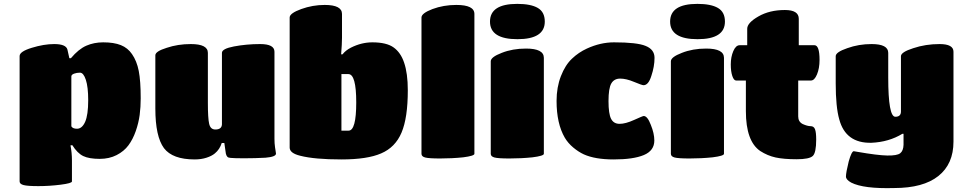

<svg xmlns="http://www.w3.org/2000/svg" viewBox="-20 -805 4892 980"><path d="M373 -147.9Q398.9 -147.9 414.6 -183.1Q430.2 -218.3 430.2 -293.9Q430.2 -360.8 418.2 -397.5Q406.2 -434.1 388.2 -434.1Q371.6 -434.1 357.9 -429Q344.2 -423.8 344.2 -415V-160.2Q351.1 -147.9 373 -147.9ZM506.8 -588.9Q561.5 -588.9 596.9 -574.7Q632.3 -560.5 653.8 -528.8Q678.2 -494.1 688.2 -442.9Q698.2 -391.6 698.2 -303.2Q698.2 -258.8 692.9 -218.3Q687.5 -177.7 672.9 -135.7Q658.2 -93.8 635.5 -63.2Q612.8 -32.7 575.2 -13.4Q537.6 5.9 488.8 5.9Q434.6 5.9 404.8 -8.5Q375 -22.9 349.1 -64L339.8 -63Q347.2 -25.4 347.2 14.2V121.1Q347.2 130.4 289.6 137.7Q231.9 145 175.8 145Q120.6 145 100.3 139.6Q80.1 134.3 80.1 121.1V-519Q80.1 -542 142.1 -561Q204.1 -580.1 256.8 -580.1Q316.9 -580.1 324.2 -551.8L334 -507.8H341.8Q381.3 -554.7 420.7 -571.8Q460 -588.9 506.8 -588.9Z M1111.8 -75.2Q1101.6 -42.5 1076.7 -22Q1061 -8.8 1033.9 0Q1006.8 8.8 973.6 8.8Q860.8 8.8 816.9 -48.8Q772.9 -108.4 772.9 -251V-522.9Q772.9 -543 831.1 -561Q887.7 -580.1 954.1 -580.1Q1041 -580.1 1041 -535.2V-280.8Q1041 -201.7 1047.6 -172.9Q1054.2 -144 1079.1 -144Q1111.3 -144 1112.8 -169.9V-535.2Q1112.8 -556.2 1173.8 -567.9Q1237.8 -580.1 1308.1 -580.1Q1380.9 -580.1 1380.9 -541V-96.2Q1380.9 -73.2 1383.8 -53.2Q1384.3 -49.3 1386.5 -36.1Q1388.7 -22.9 1388.7 -21Q1388.7 -4.4 1335 0Q1282.2 2.9 1227.1 2.9Q1175.3 2.9 1157.7 1Q1145.5 0.5 1140.4 -4.9Q1135.3 -10.3 1132.8 -21L1125 -75.2Z M1722.7 -426.8V-138.2H1759.3Q1798.3 -138.2 1798.3 -282.2Q1798.3 -426.8 1758.3 -426.8ZM1880.4 -588.9Q1953.1 -588.9 1989.3 -562.7Q2025.4 -536.6 2042.5 -485.8Q2061.5 -430.7 2061.5 -344.2Q2061.5 -203.6 2029.5 -128.2Q1997.6 -52.7 1925.3 -22Q1855 8.8 1722.7 8.8Q1585.9 8.8 1513.2 -9.8Q1458.5 -22.9 1458.5 -51.8V-715.8Q1458.5 -737.3 1517.6 -758.8Q1575.7 -779.8 1637.2 -779.8Q1725.6 -779.8 1725.6 -733.9V-611.8Q1725.6 -581.5 1721.2 -527.8H1728.5Q1743.2 -547.4 1771.5 -562Q1825.2 -588.9 1880.4 -588.9Z M2401.4 -733.9V-20Q2401.4 -9.3 2344.2 -2Q2287.1 3.9 2226.1 3.9Q2168.5 3.9 2149.9 -1.2Q2131.3 -6.3 2131.3 -20V-715.8Q2131.3 -737.3 2187.5 -758.8Q2244.1 -779.8 2309.1 -779.8Q2401.4 -779.8 2401.4 -733.9Z M2755.9 -509.8V-20Q2755.9 -9.3 2697.8 -2Q2640.6 3.9 2580.1 3.9Q2522.5 3.9 2503.7 -1.2Q2484.9 -6.3 2484.9 -20V-492.2Q2484.9 -513.7 2541 -535.2Q2596.2 -557.1 2665 -557.1Q2755.9 -557.1 2755.9 -509.8ZM2620.1 -785.2Q2689.5 -785.2 2725.1 -764.4Q2760.7 -743.7 2760.7 -694.8Q2760.7 -605 2621.1 -605Q2481 -605 2481 -694.8Q2481 -785.2 2620.1 -785.2Z M2960 -17.1Q2932.6 -29.8 2906 -52Q2879.4 -74.2 2862.8 -102.1Q2820.8 -174.3 2820.8 -290Q2820.8 -359.4 2843 -416.5Q2865.2 -473.6 2899.9 -505.9Q2933.1 -537.6 2975.6 -557.1Q3044.9 -588.9 3113.8 -588.9Q3231 -588.9 3274.9 -570.8Q3320.8 -552.7 3320.8 -509.8Q3320.8 -465.8 3304.7 -418Q3290 -370.1 3264.6 -370.1Q3256.8 -370.1 3215.8 -387.2Q3176.3 -403.8 3145.5 -403.8Q3114.7 -403.8 3100.3 -379.2Q3085.9 -354.5 3085.9 -289.1Q3085.9 -224.1 3099.1 -198.5Q3112.3 -172.9 3142.6 -172.9Q3172.9 -172.9 3216.8 -192.9Q3260.7 -212.9 3265.6 -212.9Q3284.7 -212.9 3301.8 -168Q3319.8 -124 3319.8 -87.9Q3319.8 -36.1 3266.4 -13.7Q3212.9 8.8 3111.8 8.8Q3017.6 8.8 2960 -17.1Z M3675.3 -509.8V-20Q3675.3 -9.3 3617.2 -2Q3560.1 3.9 3499.5 3.9Q3441.9 3.9 3423.1 -1.2Q3404.3 -6.3 3404.3 -20V-492.2Q3404.3 -513.7 3460.4 -535.2Q3515.6 -557.1 3584.5 -557.1Q3675.3 -557.1 3675.3 -509.8ZM3539.6 -785.2Q3608.9 -785.2 3644.5 -764.4Q3680.2 -743.7 3680.2 -694.8Q3680.2 -605 3540.5 -605Q3400.4 -605 3400.4 -694.8Q3400.4 -785.2 3539.6 -785.2Z M3860.4 -34.2Q3787.1 -84 3787.1 -237.8V-394H3737.3Q3725.6 -394 3717.8 -417.2Q3710 -440.4 3710 -476.1Q3710 -514.2 3722.9 -544.2Q3735.8 -574.2 3755.4 -574.2H3793.9V-658.2Q3793.9 -688.5 3851.1 -721.2Q3907.7 -753.9 3986.3 -753.9Q4057.1 -753.9 4057.1 -709V-574.2H4137.2Q4163.1 -574.2 4163.1 -499Q4163.1 -456.5 4150.1 -425.3Q4137.2 -394 4119.1 -394H4054.2V-210.9Q4054.2 -183.6 4077.1 -171.9Q4101.1 -161.1 4117.2 -161.1Q4134.3 -161.1 4140.1 -145Q4146 -128.9 4146 -92.8Q4146 -24.9 4128.4 -8.8Q4110.4 7.8 4046.4 7.8Q3980.5 7.8 3939 -1.2Q3897.5 -10.3 3860.4 -34.2Z M4591.8 -122.1H4585.9Q4517.1 -80.1 4427.7 -76.2Q4296.4 -73.2 4263.7 -195.8Q4245.6 -259.3 4245.6 -379.9V-518.1Q4245.6 -539.1 4304.7 -559.1Q4362.8 -580.1 4428.7 -580.1Q4513.7 -580.1 4513.7 -535.2V-409.2Q4513.7 -209 4549.8 -209Q4578.6 -209 4578.6 -235.8V-518.1Q4578.6 -539.1 4641.6 -559.1Q4704.1 -580.1 4775.9 -580.1Q4846.7 -580.1 4846.7 -541V-82Q4846.7 32.2 4769.5 93.5Q4692.4 154.8 4543.9 154.8Q4387.7 159.2 4324.7 127Q4297.9 112.3 4297.9 96.2Q4297.9 75.7 4312 19Q4326.7 -33.2 4337.9 -33.2Q4338.4 -33.2 4357.9 -29.8Q4458.5 -12.2 4508.5 -11.2Q4558.6 -10.3 4574.7 -22.7Q4590.8 -35.2 4591.8 -65.9Z"/></svg>

Font: GGS TheRock Black
Style: Regular
Weight: 900
Designer: Rodrigo Fuenzalida (2012); Goodgame Studios (2014)
Foundry: Rodrigo Fuenzalida,2012;  GGS,2014
Version: Version 1.002 | FøM Mod